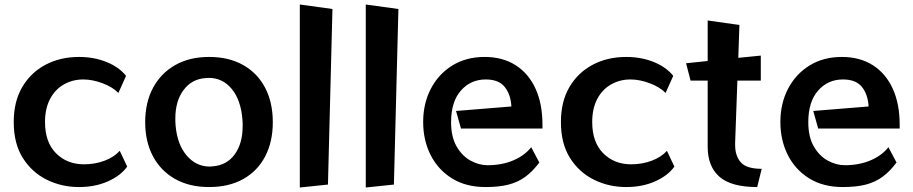

<svg xmlns="http://www.w3.org/2000/svg" viewBox="-20 -820 4058 853"><path d="M545 -80Q517 -40 460 -14.5Q403 11 331 11Q254 11 188 -21.5Q122 -54 81.5 -118Q41 -182 41 -278Q41 -369 79 -433.5Q117 -498 182.5 -532.5Q248 -567 331 -567Q398 -567 453.5 -544.5Q509 -522 540 -483L506 -407Q481 -433 436 -450Q391 -467 350 -467Q303 -467 264 -445Q225 -423 202.5 -380.5Q180 -338 180 -278Q180 -188 229 -139Q278 -90 353 -90Q402 -90 444.5 -106Q487 -122 512 -150Z M909 11Q822 11 758.5 -24.5Q695 -60 660 -125Q625 -190 625 -277Q625 -365 660 -430Q695 -495 758.5 -531Q822 -567 909 -567Q997 -567 1060.5 -531Q1124 -495 1158 -430Q1192 -365 1192 -277Q1192 -190 1158 -125Q1124 -60 1060.5 -24.5Q997 11 909 11ZM925 -81Q988 -86 1023 -134.5Q1058 -183 1058 -259Q1058 -267 1058 -274.5Q1058 -282 1057 -290Q1050 -376 1009.5 -425Q969 -474 907 -474Q903 -474 900 -473.5Q897 -473 893 -473Q832 -469 795.5 -420Q759 -371 759 -294Q759 -287 759 -279.5Q759 -272 760 -264Q767 -179 809 -129.5Q851 -80 912 -80Q915 -80 918.5 -80.5Q922 -81 925 -81Z M1312 13V-800L1457 -780L1437 0Z M1605 13V-800L1750 -780L1730 0Z M2376 -98Q2347 -59 2314.5 -35Q2282 -11 2240 0Q2198 11 2137 11Q2050 11 1988 -27.5Q1926 -66 1893 -131.5Q1860 -197 1860 -278Q1860 -360 1894 -425.5Q1928 -491 1989.5 -529Q2051 -567 2133 -567Q2213 -567 2270.5 -530.5Q2328 -494 2359 -426.5Q2390 -359 2390 -266V-249H2028L2006 -327L2252 -347Q2249 -400 2222.5 -433.5Q2196 -467 2138 -467Q2071 -467 2027.5 -417.5Q1984 -368 1984 -277Q1984 -212 2008.5 -169.5Q2033 -127 2070.5 -106.5Q2108 -86 2146 -86Q2210 -86 2260.5 -107.5Q2311 -129 2340 -166Z M2976 -80Q2948 -40 2891 -14.5Q2834 11 2762 11Q2685 11 2619 -21.5Q2553 -54 2512.5 -118Q2472 -182 2472 -278Q2472 -369 2510 -433.5Q2548 -498 2613.5 -532.5Q2679 -567 2762 -567Q2829 -567 2884.5 -544.5Q2940 -522 2971 -483L2937 -407Q2912 -433 2867 -450Q2822 -467 2781 -467Q2734 -467 2695 -445Q2656 -423 2633.5 -380.5Q2611 -338 2611 -278Q2611 -188 2660 -139Q2709 -90 2784 -90Q2833 -90 2875.5 -106Q2918 -122 2943 -150Z M3344 11Q3228 11 3176 -35Q3124 -81 3124 -168V-462H3048L3028 -539L3124 -549V-729L3265 -709L3260 -563L3360 -573V-462H3256L3246 -186V-176Q3246 -127 3271.5 -98.5Q3297 -70 3364 -70Z M3963 -98Q3934 -59 3901.5 -35Q3869 -11 3827 0Q3785 11 3724 11Q3637 11 3575 -27.5Q3513 -66 3480 -131.5Q3447 -197 3447 -278Q3447 -360 3481 -425.5Q3515 -491 3576.5 -529Q3638 -567 3720 -567Q3800 -567 3857.5 -530.5Q3915 -494 3946 -426.5Q3977 -359 3977 -266V-249H3615L3593 -327L3839 -347Q3836 -400 3809.5 -433.5Q3783 -467 3725 -467Q3658 -467 3614.5 -417.5Q3571 -368 3571 -277Q3571 -212 3595.5 -169.5Q3620 -127 3657.5 -106.5Q3695 -86 3733 -86Q3797 -86 3847.5 -107.5Q3898 -129 3927 -166Z"/></svg>

Font: RocknRoll One
Style: Regular
Weight: 400
Designer: Fontworks Inc.
Foundry: Fontworks Inc.
Version: Version 1.100